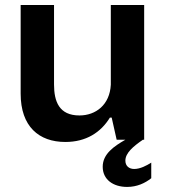

<svg xmlns="http://www.w3.org/2000/svg" viewBox="-20 -548 674 753"><path d="M437.5 0H471.7C427.7 25.4 382.8 55.2 382.8 106C382.8 155.8 423.3 185.1 478.5 185.1C517.1 185.1 548.8 170.4 573.2 150.9V89.8C554.7 101.6 529.8 114.7 506.3 114.7C486.3 114.7 471.7 103 471.7 82C471.7 52.2 502 26.4 540.5 0H545.4V-528.3H414.6V-225.6V-215.8C410.6 -137.2 356 -95.2 291.5 -95.2C211.9 -95.2 191.9 -149.9 191.9 -216.8V-528.3H61V-180.7C61 -52.2 132.3 8.8 236.3 8.8C317.9 8.8 375.5 -28.8 411.1 -86.9H418Z"/></svg>

Font: Wand UI Pro Bold
Style: Regular
Weight: 700
Designer: Andreas Faust
Version: Version 1.003;FEAKit 1.0